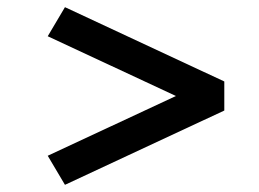

<svg xmlns="http://www.w3.org/2000/svg" viewBox="-20 -519 721 535"><path d="M161 -4 113 -85 555 -291V-212L113 -418L161 -499L605 -292V-211Z"/></svg>

Font: Lexend Mega
Style: Regular
Weight: 400
Designer: Bonnie Shaver-Troup, Thomas Jockin
Foundry: Lexend
Version: Version 1.007